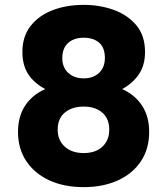

<svg xmlns="http://www.w3.org/2000/svg" viewBox="-20 -762 688 789"><path d="M324 7Q243 7 182.5 -21Q122 -49 88 -100Q54 -151 54 -220Q54 -283 83 -327.5Q112 -372 166 -396Q119 -421 95.5 -458Q72 -495 72 -548Q72 -612 105.5 -655Q139 -698 196 -720Q253 -742 324 -742Q390 -742 447 -721.5Q504 -701 540 -658.5Q576 -616 576 -548Q576 -494 550.5 -456.5Q525 -419 482 -396Q535 -372 564 -327.5Q593 -283 593 -220Q593 -151 559.5 -100Q526 -49 465 -21Q404 7 324 7ZM324 -133Q373 -133 401 -159.5Q429 -186 429 -229Q429 -274 400.5 -299Q372 -324 324 -324Q276 -324 246.5 -299.5Q217 -275 217 -229Q217 -186 246 -159.5Q275 -133 324 -133ZM324 -440Q363 -440 387 -462.5Q411 -485 411 -524Q411 -566 387.5 -586.5Q364 -607 324 -607Q284 -607 260 -585.5Q236 -564 236 -523Q236 -485 260.5 -462.5Q285 -440 324 -440Z"/></svg>

Font: Parkinsans
Style: Bold
Weight: 700
Designer: Red Stone, Indian Type Foundry
Foundry: Indian Type Foundry
Version: Version 1.000